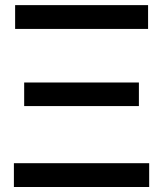

<svg xmlns="http://www.w3.org/2000/svg" viewBox="-20 -748 653 768"><path d="M35.6 0V-95.2H576.7V0ZM40.5 -632.3V-727.5H572.3V-632.3ZM76.7 -323.7V-418H535.6V-323.7Z"/></svg>

Font: Inter Display Medium
Style: Regular
Weight: 500
Designer: Rasmus Andersson
Foundry: rsms
Version: Version 4.001;git-9221beed3